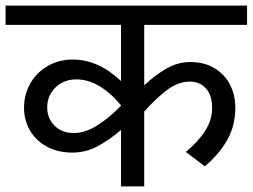

<svg xmlns="http://www.w3.org/2000/svg" viewBox="-40 -667 904 687"><path d="M476 -578V-362Q517 -400 557 -422.5Q597 -445 641 -445Q691 -445 727.5 -423Q764 -401 783 -364Q802 -327 802 -282Q802 -218 773.5 -167Q745 -116 693 -72L625 -123Q670 -161 694.5 -199.5Q719 -238 719 -281Q719 -326 697 -350.5Q675 -375 639 -375Q599 -375 560.5 -347Q522 -319 476 -268V0H393V-202Q351 -166 309 -143.5Q267 -121 219 -121Q166 -121 126.5 -143Q87 -165 66.5 -201.5Q46 -238 46 -281Q46 -330 69 -369.5Q92 -409 132 -431.5Q172 -454 220 -454Q312 -454 393 -377V-578H-20V-647H844V-578ZM393 -289V-290Q358 -333 317 -358Q276 -383 233 -383Q189 -383 159 -354.5Q129 -326 129 -283Q129 -243 155.5 -217Q182 -191 224 -191Q264 -191 307.5 -218Q351 -245 393 -289Z"/></svg>

Font: Martel Sans
Style: Regular
Weight: 400
Designer: Dan Reynolds and Mathieu Réguer
Foundry: Dan Reynolds and Mathieu Réguer
Version: Version 1.002; ttfautohint (v1.1) -l 5 -r 5 -G 72 -x 0 -D la